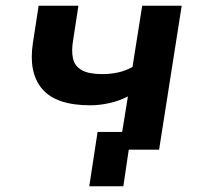

<svg xmlns="http://www.w3.org/2000/svg" viewBox="-20 -523 736 671"><path d="M411 128H292L321 -62H511L502 0H430ZM397 0 427 -186Q396 -170 361.5 -162.5Q327 -155 296 -155Q176 -155 127.5 -212Q79 -269 95 -373L115 -503H254L236 -385Q229 -346 235 -319Q241 -292 265.5 -278Q290 -264 337 -264Q367 -264 393.5 -270Q420 -276 443 -289L477 -503H615L536 0Z"/></svg>

Font: Nunito Sans 6pt
Style: Bold Italic
Weight: 700
Italic angle: -9°
Version: Version 3.101;gftools[0.9.27]